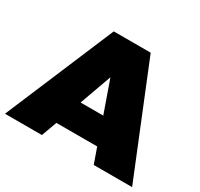

<svg xmlns="http://www.w3.org/2000/svg" viewBox="-158 -886 1114 1071"><g transform="rotate(30 399.5 -350.5)"><path d="M-9.8 0 286.1 -701.2H523.9L809.1 0H562L526.9 -99.1H264.2L228 0ZM324.2 -265.1H470.2L397.9 -470.2Z"/></g></svg>

Font: Trueno Black
Style: Regular
Weight: 900
Designer: Julieta Ulanovsky
Foundry: Julieta Ulanovsky
Version: Version 3.001b | FøM Fix